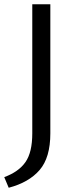

<svg xmlns="http://www.w3.org/2000/svg" viewBox="-27 -678 368 904"><path d="M125 -658H210V-50Q210 64 159.5 122.5Q109 181 14 206L-7 156Q61 131 93 85Q125 39 125 -50Z"/></svg>

Font: Ysabeau Infant Medium
Style: Regular
Weight: 500
Designer: Christian Thalmann (Catharsis Fonts)
Version: Version 0.003